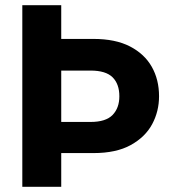

<svg xmlns="http://www.w3.org/2000/svg" viewBox="-20 -720 663 740"><path d="M66 0V-700H216V-570H340Q425 -570 481 -541Q537 -512 565 -462.5Q593 -413 593 -349Q593 -291 566.5 -241.5Q540 -192 484 -161Q428 -130 340 -130H216V0ZM216 -250H329Q388 -250 414 -277Q440 -304 440 -349Q440 -396 414 -422Q388 -448 329 -448H216Z"/></svg>

Font: DM Sans 17pt Black
Style: Regular
Weight: 900
Version: Version 4.004;gftools[0.9.30]